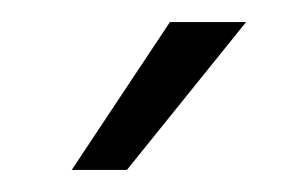

<svg xmlns="http://www.w3.org/2000/svg" viewBox="-20 -913 258 174"><path d="M45 -759 134 -893H203L95 -759Z"/></svg>

Font: BDO Grotesk Light
Style: Regular
Weight: 300
Designer: Deni Anggara
Foundry: Lokal Container
Version: Version 2.000